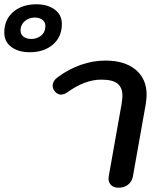

<svg xmlns="http://www.w3.org/2000/svg" viewBox="-186 -867 733 897"><path d="M-166 -715Q-166 -775 -124.5 -811Q-83 -847 -16 -847Q36 -847 69.5 -822.5Q103 -798 103 -755Q103 -695 61.5 -659Q20 -623 -47 -623Q-100 -623 -133 -647.5Q-166 -672 -166 -715ZM26 -746Q26 -764 12 -774.5Q-2 -785 -23 -785Q-52 -785 -71 -767.5Q-90 -750 -90 -726Q-90 -706 -76 -695.5Q-62 -685 -40 -685Q-13 -685 6.5 -701Q26 -717 26 -746ZM321 -32Q321 -39 322 -43L382 -381Q386 -409 386 -419Q386 -458 363 -476.5Q340 -495 287 -495Q211 -495 129 -436Q113 -425 99 -425Q84 -425 72 -438Q60 -451 60 -466Q60 -490 86 -508Q135 -544 191.5 -564Q248 -584 307 -584Q396 -584 447.5 -541.5Q499 -499 499 -424Q499 -409 495 -381L435 -43Q430 -18 412 -4Q394 10 368 10Q346 10 333.5 -2Q321 -14 321 -32Z"/></svg>

Font: Kodchasan SemiBold
Style: Italic
Weight: 600
Italic angle: -10°
Version: Version 1.000; ttfautohint (v1.6)